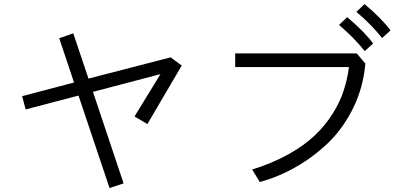

<svg xmlns="http://www.w3.org/2000/svg" viewBox="-20 -911 2040 961"><path d="M276.4 -719.7Q293.9 -725.6 346.7 -744.1Q366.2 -687.5 422.9 -517.6Q525.4 -543.9 834 -624Q847.7 -614.3 889.6 -583Q846.7 -509.8 717.8 -290Q702.1 -299.8 653.3 -328.1Q685.5 -380.9 783.2 -540Q698.2 -517.6 445.3 -451.2Q483.4 -336.9 598.6 6.8Q581.1 12.7 528.3 30.3Q489.3 -85 373 -432.6Q306.6 -415 108.4 -363.3Q104.5 -379.9 90.8 -429.7Q155.3 -447.3 350.6 -498Q332 -553.7 276.4 -719.7Z M1157.2 -575.2Q1157.2 -591.8 1157.2 -643.6Q1309.6 -643.6 1765.6 -643.6Q1776.4 -630.9 1808.6 -592.8Q1798.8 -475.6 1749 -373Q1699.2 -270.5 1624 -197.3Q1548.8 -125 1460.9 -75.2Q1374 -25.4 1280.3 0Q1267.6 -20.5 1242.2 -62.5Q1342.8 -93.8 1423.8 -138.7Q1503.9 -183.6 1555.7 -233.4Q1608.4 -283.2 1645.5 -342.8Q1682.6 -402.3 1700.2 -458Q1718.8 -514.6 1726.6 -575.2Q1537.1 -575.2 1157.2 -575.2ZM1763.7 -851.6Q1774.4 -861.3 1804.7 -890.6Q1889.6 -819.3 1934.6 -758.8Q1920.9 -746.1 1892.6 -720.7Q1835.9 -791 1763.7 -851.6ZM1676.8 -786.1Q1686.5 -795.9 1717.8 -825.2Q1802.7 -753.9 1847.7 -693.4Q1834 -680.7 1805.7 -655.3Q1749 -725.6 1676.8 -786.1Z"/></svg>

Font: Gothic A1
Style: Regular
Weight: 400
Designer: HanYang I&C Co.,Ltd.
Version: Version 2.50